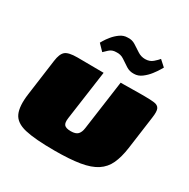

<svg xmlns="http://www.w3.org/2000/svg" viewBox="-138 -714 835 848"><g transform="rotate(30 279.0 -290.0)"><path d="M263 -399 228 -149Q224 -123 232.5 -113Q241 -103 266 -103Q291 -103 301.5 -114Q312 -125 315 -147L350 -399Q351 -399 368 -399Q385 -399 407.5 -399.5Q430 -400 448.5 -400Q467 -400 471 -400Q502 -400 521 -397.5Q540 -395 546.5 -382Q553 -369 548 -335L525 -167Q518 -117 502.5 -83.5Q487 -50 456.5 -30Q426 -10 375 -1.5Q324 7 246 7Q147 7 95.5 -5Q44 -17 28.5 -51.5Q13 -86 22 -151L47 -335Q52 -373 68 -386.5Q84 -400 129 -400Q163 -400 196 -399.5Q229 -399 263 -399ZM381 -462Q359 -461 341 -472.5Q323 -484 305.5 -496Q288 -508 265 -506Q245 -506 231 -493Q217 -480 212 -475L182 -506Q182 -506 189 -518Q196 -530 209 -546Q222 -562 239.5 -574.5Q257 -587 277 -587Q299 -589 317 -577.5Q335 -566 352.5 -554.5Q370 -543 391 -543Q414 -543 429.5 -556.5Q445 -570 452 -579L482 -552Q482 -552 474 -538.5Q466 -525 452.5 -507.5Q439 -490 420.5 -476Q402 -462 381 -462Z"/></g></svg>

Font: Genos Thin Black
Style: Italic
Weight: 900
Italic angle: -8°
Version: Version 1.010